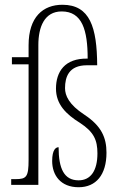

<svg xmlns="http://www.w3.org/2000/svg" viewBox="-20 -776 504 806"><path d="M310 10C383 10 427 -42 427 -135C427 -198 406 -247 335 -294C269 -337 253 -375 253 -406C253 -453 269 -502 345 -502H388C387 -661 358 -756 242 -756C161 -756 100 -705 100 -586V-536H30V-506H100V-105C100 -33 91 -24 45 -24H27V0H141V-587C141 -662 166 -728 239 -728C325 -728 348 -650 348 -530C251 -532 215 -474 215 -404C215 -339 256 -297 316 -260C374 -222 389 -188 389 -132C389 -60 361 -19 310 -19C249 -19 226 -68 226 -158C215 -158 199 -149 199 -100C199 -41 234 10 310 10Z"/></svg>

Font: Noto Serif Armenian ExtraCondensed ExtraLight
Style: Regular
Weight: 200
Width: 2
Designer: Monotype Design Team
Foundry: Monotype Imaging Inc.
Version: Version 2.008